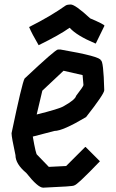

<svg xmlns="http://www.w3.org/2000/svg" viewBox="-20 -867 522 866"><path d="M252.9 -643.6Q434.6 -612.3 434.6 -594.7Q446.8 -594.7 450.2 -460Q450.2 -443.4 368.2 -338.9Q263.2 -276.4 225.6 -276.4L127.9 -251Q142.1 -168.9 147.5 -168.9L200.2 -114.3L278.3 -118.2L364.3 -204.1H366.2L430.7 -139.6Q326.2 -30.3 313.5 -30.3Q313.5 -26.4 174.8 -20.5Q150.9 -20.5 98.6 -86.9Q49.8 -127.4 49.8 -167Q32.2 -248.5 32.2 -264.6V-266.6Q79.1 -491.2 90.8 -512.7Q230 -643.6 241.2 -643.6ZM266.6 -547.9 170.9 -458 145.5 -350.6Q247.6 -376 266.6 -387.7Q319.3 -417 323.2 -434.6Q356.4 -477.5 356.4 -483.4L352.5 -528.3ZM298.8 -846.7Q319.3 -846.7 386.7 -784.2Q451.2 -756.8 451.2 -751L412.1 -670.9H410.2Q325.7 -706.5 294.9 -741.2H293Q250.5 -710.4 154.3 -663.1Q124 -714.8 111.3 -745.1Q207 -793 277.3 -842.8Q285.2 -846.7 298.8 -846.7Z"/></svg>

Font: ww_drahtTSB
Style: Regular
Weight: 400
Designer: Dr. Wolfgang Wiebecke
Version: Version 1.06 May 21, 2010, initial release